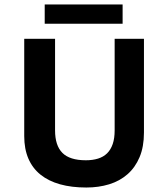

<svg xmlns="http://www.w3.org/2000/svg" viewBox="-20 -838 762 870"><path d="M89.8 0ZM499.5 -662.1H632.3V-237.3Q632.3 -172.9 612.5 -126Q592.8 -79.1 557.6 -48.3Q522.5 -17.6 474.6 -2.9Q426.8 11.7 371.1 11.7Q304.2 11.7 252 -2.9Q199.7 -17.6 163.6 -46.6Q127.4 -75.7 108.6 -119.4Q89.8 -163.1 89.8 -221.2V-662.1H229.5V-247.1Q229.5 -178.7 262.7 -145.3Q295.9 -111.8 369.1 -111.8Q399.9 -111.8 424.3 -119.4Q448.7 -127 465.3 -143.3Q481.9 -159.7 490.7 -185.3Q499.5 -210.9 499.5 -247.1ZM182.6 -817.9H535.6V-730.5H182.6Z"/></svg>

Font: PT Astra Sans
Style: Bold
Weight: 700
Designer: A.Korolkova, I. Chaeva
Foundry: ParaType Ltd
Version: Version 1.001; ttfautohint (v1.6)